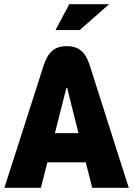

<svg xmlns="http://www.w3.org/2000/svg" viewBox="-20 -900 640 920"><path d="M190 -589 1 0H176L207 -122H391L422 0H597L409 -590C389 -651 357 -679 300 -679C242 -679 211 -651 190 -589ZM243 -262 296 -470C296 -475 298 -479 300 -479C303 -479 304 -475 304 -470L356 -262ZM246 -756H362L503 -880H312Z"/></svg>

Font: LT Wave Mono Black
Style: Regular
Weight: 900
Designer: Daniel Lyons
Version: Version 2.5 (Glyphs App)